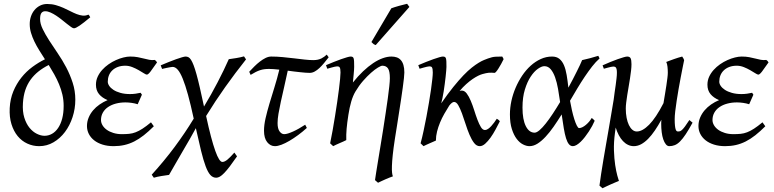

<svg xmlns="http://www.w3.org/2000/svg" viewBox="-20 -758 4121 1022"><path d="M318.8 -194.3Q318.8 -225.1 312.3 -253.7Q305.7 -282.2 294.4 -309.3Q283.2 -336.4 268.8 -362.1Q254.4 -387.7 239.3 -412.1Q208.5 -396.5 184.3 -377.2Q160.2 -357.9 142.6 -333.5Q125 -309.1 114.7 -278.6Q104.5 -248 102.1 -209.5Q99.1 -164.6 109.4 -131.8Q119.6 -99.1 137.2 -77.6Q154.8 -56.2 176.3 -45.7Q197.8 -35.2 216.8 -35.2Q238.3 -35.2 256.8 -45.7Q275.4 -56.2 289.3 -76.7Q303.2 -97.2 311 -126.7Q318.8 -156.2 318.8 -194.3ZM460.4 -666Q424.3 -635.7 403.6 -621.6Q382.8 -607.4 373.5 -607.4Q368.2 -607.4 358.4 -614.3Q348.6 -621.1 336.2 -631.1Q323.7 -641.1 309.1 -652.8Q294.4 -664.6 279.3 -674.6Q264.2 -684.6 249 -691.4Q233.9 -698.2 220.2 -698.2Q208 -698.2 200.7 -689.2Q193.4 -680.2 193.4 -656.7Q193.4 -631.8 207.3 -603.3Q221.2 -574.7 241.9 -542.5Q262.7 -510.3 287.1 -474.6Q311.5 -439 332.3 -399.7Q353 -360.4 366.9 -317.4Q380.9 -274.4 380.9 -227.5Q380.9 -179.2 366.2 -134.5Q351.6 -89.8 325.7 -55.4Q299.8 -21 264.6 -0.5Q229.5 20 188.5 20Q155.3 20 125.5 6.3Q95.7 -7.3 74.2 -33.4Q52.7 -59.6 41 -97.2Q29.3 -134.8 31.7 -182.6Q34.2 -231.4 51 -272Q67.9 -312.5 93.8 -345Q119.6 -377.4 152.3 -401.6Q185.1 -425.8 219.2 -442.4Q203.6 -466.3 189 -490Q174.3 -513.7 163.1 -536.9Q151.9 -560.1 145 -583.3Q138.2 -606.4 138.2 -629.9Q138.2 -651.4 144.8 -670.7Q151.4 -689.9 163.6 -704.6Q175.8 -719.2 192.9 -728Q210 -736.8 231.4 -736.8Q255.9 -736.8 277.1 -730.7Q298.3 -724.6 317.6 -716.1Q336.9 -707.5 354.2 -698.5Q371.6 -689.5 387.9 -683.1Q404.3 -676.8 419.7 -675Q435.1 -673.3 450.7 -680.2Q453.6 -677.7 455.1 -675.3Q456.5 -672.9 460.4 -666Z M815.9 -425.8Q793.9 -393.6 781.2 -377.2Q768.6 -360.8 761.7 -360.8Q756.8 -360.8 745.4 -368.2Q733.9 -375.5 718.3 -384.5Q702.6 -393.6 684.1 -400.9Q665.5 -408.2 647 -408.2Q624.5 -408.2 607.2 -401.6Q589.8 -395 577.9 -383.5Q565.9 -372.1 559.8 -356.7Q553.7 -341.3 553.7 -323.2Q553.7 -312.5 561.3 -301Q568.8 -289.6 583.7 -279.8Q598.6 -270 620.8 -263.7Q643.1 -257.3 671.9 -257.3Q687.5 -257.3 701.9 -259.3Q716.3 -261.2 728.5 -264.2L735.4 -253.9L712.9 -203.1Q697.8 -208 680.7 -210.4Q663.6 -212.9 647.9 -212.9Q620.1 -212.9 596.4 -206.5Q572.8 -200.2 555.2 -188.2Q537.6 -176.3 527.6 -158.7Q517.6 -141.1 517.6 -119.1Q517.6 -105 525.6 -91.3Q533.7 -77.6 548.3 -67.1Q563 -56.6 583.5 -50.3Q604 -43.9 628.9 -43.9Q650.9 -43.9 668 -45.7Q685.1 -47.4 702.1 -54Q719.2 -60.5 738.5 -73Q757.8 -85.4 783.7 -106.9L798.8 -85.9Q771 -58.1 745.6 -38.1Q720.2 -18.1 694.6 -5.1Q668.9 7.8 642.1 13.9Q615.2 20 585 20Q552.2 20 525.9 11.7Q499.5 3.4 481.2 -11Q462.9 -25.4 452.9 -44.9Q442.9 -64.5 442.9 -86.9Q442.9 -110.4 451.7 -131.6Q460.4 -152.8 475.3 -170.4Q490.2 -188 510.3 -201.9Q530.3 -215.8 552.7 -225.1Q523.4 -237.3 507.1 -257.1Q490.7 -276.9 490.7 -307.1Q490.7 -329.6 499.8 -349.4Q508.8 -369.1 523.7 -385.7Q538.6 -402.3 557.9 -415.8Q577.1 -429.2 597.4 -438.2Q617.7 -447.3 637.2 -452.1Q656.7 -457 672.9 -457Q695.8 -457 713.4 -453.6Q731 -450.2 746.1 -446.3Q761.2 -442.4 774.9 -439.7Q788.6 -437 803.7 -439Q808.1 -436.5 810.5 -433.6Q813 -430.7 815.9 -425.8Z M1241.7 74.2Q1219.7 106 1203.4 127.4Q1187 148.9 1173.8 162.6Q1160.6 176.3 1150.4 182.1Q1140.1 188 1130.9 188Q1112.8 188 1099.6 173.3Q1086.4 158.7 1074.5 126.7Q1062.5 94.7 1050.3 44.7Q1038.1 -5.4 1022.5 -75.7Q1009.3 -50.8 991.2 -19.5Q973.1 11.7 953.6 45.2Q934.1 78.6 915 111.8Q896 145 879.9 172.9Q861.3 175.3 839.1 179Q816.9 182.6 798.8 188L787.6 171.9Q853 100.1 909.2 24.7Q965.3 -50.8 1011.2 -126.5Q995.1 -201.2 980.7 -253.4Q966.3 -305.7 952.9 -338.6Q939.5 -371.6 926.3 -386.7Q913.1 -401.9 898.9 -401.9Q894.5 -401.9 885.3 -400.1Q876 -398.4 866.5 -396.5Q856.9 -394.5 849.9 -392.8Q842.8 -391.1 842.8 -391.1L835.4 -410.2Q856 -418.9 877.2 -427.5Q898.4 -436 916.7 -442.6Q935.1 -449.2 948.7 -453.1Q962.4 -457 967.8 -457Q976.1 -457 983.2 -453.4Q990.2 -449.7 996.8 -439.5Q1003.4 -429.2 1010.5 -410.9Q1017.6 -392.6 1025.9 -362.8Q1034.2 -333 1043.9 -290.8Q1053.7 -248.5 1065.9 -190.9Q1104.5 -254.9 1138.4 -320.1Q1172.4 -385.3 1197.8 -442.9Q1215.8 -445.3 1238.3 -449Q1260.7 -452.6 1278.8 -458L1289.6 -441.9Q1231.4 -368.7 1178.7 -294.4Q1126 -220.2 1077.1 -140.6Q1090.8 -77.1 1103 -31Q1115.2 15.1 1126 45.2Q1136.7 75.2 1146 89.6Q1155.3 104 1163.6 104Q1175.8 104 1191.2 91.1Q1206.5 78.1 1227.5 54.2L1241.7 74.2Z M1613.3 -77.1Q1590.8 -56.6 1566.9 -39.1Q1543 -21.5 1520.5 -8.3Q1498 4.9 1478 12.5Q1458 20 1443.4 20Q1419.4 20 1402.3 -1.2Q1385.3 -22.5 1385.3 -62Q1385.3 -92.3 1393.6 -128.7Q1401.9 -165 1414.3 -206.5Q1426.8 -248 1440.9 -293.5Q1455.1 -338.9 1466.8 -387.2Q1450.2 -389.2 1436.3 -390.1Q1422.4 -391.1 1412.1 -391.1Q1398.4 -391.1 1387.2 -389.6Q1376 -388.2 1364.7 -384.5Q1353.5 -380.9 1341.3 -374.8Q1329.1 -368.7 1314 -359.4L1306.6 -376Q1319.3 -389.6 1333.7 -404.1Q1348.1 -418.5 1363.3 -430.2Q1378.4 -441.9 1393.8 -449.5Q1409.2 -457 1423.8 -457Q1452.6 -457 1484.1 -454.1Q1515.6 -451.2 1545.4 -447.5Q1575.2 -443.8 1601.8 -440.9Q1628.4 -438 1647.5 -438Q1661.1 -438 1671.9 -440.4Q1682.6 -442.9 1690.9 -447Q1699.2 -451.2 1706.1 -456.3Q1712.9 -461.4 1719.2 -467.3L1729.5 -453.1Q1717.3 -437.5 1705.1 -422.6Q1692.9 -407.7 1680.4 -396Q1668 -384.3 1655 -377.2Q1642.1 -370.1 1628.4 -370.1Q1618.7 -370.1 1605.5 -371.1Q1592.3 -372.1 1577.1 -373.8Q1562 -375.5 1545.2 -377.4Q1528.3 -379.4 1511.7 -381.8Q1502 -335 1492.2 -293.5Q1482.4 -252 1474.9 -216.8Q1467.3 -181.6 1462.4 -153.1Q1457.5 -124.5 1457.5 -103Q1457.5 -72.8 1468.3 -58.3Q1479 -43.9 1492.7 -43.9Q1501.5 -43.9 1513.4 -47.6Q1525.4 -51.3 1540 -57.9Q1554.7 -64.5 1571 -73.7Q1587.4 -83 1604.5 -94.2L1613.3 -77.1Z M2132.3 -372.1Q2132.3 -362.3 2130.1 -341.6Q2127.9 -320.8 2124 -292.5Q2120.1 -264.2 2115 -230Q2109.9 -195.8 2104.2 -159.9Q2098.6 -124 2093 -87.9Q2087.4 -51.8 2082 -19Q2074.2 31.7 2070.6 66.7Q2066.9 101.6 2066.2 124.8Q2065.4 147.9 2066.9 160.9Q2068.4 173.8 2071.3 180.7Q2064 183.1 2053.5 187.3Q2043 191.4 2031.5 196.5Q2020 201.7 2009.5 206.5Q1999 211.4 1992.2 214.8L1976.1 200.7Q1978 186.5 1982.4 159.2Q1986.8 131.8 1992.7 95.7Q1998.5 59.6 2005.6 17.3Q2012.7 -24.9 2019.5 -68.6Q2026.4 -112.3 2032.7 -154.8Q2039.1 -197.3 2044.2 -233.9Q2049.3 -270.5 2052.2 -298.6Q2055.2 -326.7 2055.2 -341.8Q2055.2 -378.9 2045.4 -393.6Q2035.6 -408.2 2015.1 -408.2Q2008.3 -408.2 1991.9 -398.4Q1975.6 -388.7 1955.1 -370.6Q1934.6 -352.5 1912.6 -327.4Q1890.6 -302.2 1872.1 -271Q1858.9 -249 1849.6 -217.3Q1840.3 -185.5 1834.5 -147Q1827.6 -103.5 1825 -72.3Q1822.3 -41 1823.2 -12.2Q1816.9 -8.8 1807.4 -4.6Q1797.9 -0.5 1787.8 3.9Q1777.8 8.3 1768.6 12.5Q1759.3 16.6 1753.4 20L1737.3 4.9Q1744.1 -27.3 1750.7 -64.9Q1757.3 -102.5 1763.4 -140.4Q1769.5 -178.2 1774.9 -215.1Q1780.3 -252 1784.2 -283Q1788.1 -314 1790.3 -337.2Q1792.5 -360.4 1792.5 -372.1Q1792.5 -383.3 1791.3 -389.9Q1790 -396.5 1787.8 -399.7Q1785.6 -402.8 1782.2 -403.8Q1778.8 -404.8 1774.4 -404.8Q1770 -404.8 1761.5 -402.8Q1752.9 -400.9 1744.1 -398.4Q1735.4 -396 1728.8 -394Q1722.2 -392.1 1722.2 -392.1L1715.3 -411.1Q1735.8 -419.9 1756.6 -428.2Q1777.3 -436.5 1795.4 -442.9Q1813.5 -449.2 1826.9 -453.1Q1840.3 -457 1846.2 -457Q1853 -457 1856.9 -454.8Q1860.8 -452.6 1862.5 -446.8Q1864.3 -440.9 1864.7 -430.2Q1865.2 -419.4 1865.2 -401.9Q1865.2 -396.5 1864.5 -385.3Q1863.8 -374 1862.5 -361.3Q1861.3 -348.6 1860.1 -336.7Q1858.9 -324.7 1858.4 -318.8Q1885.3 -352.5 1912.6 -378.4Q1939.9 -404.3 1966.3 -421.9Q1992.7 -439.5 2017.3 -448.2Q2042 -457 2063.5 -457Q2079.1 -457 2091.8 -452.6Q2104.5 -448.2 2113.5 -438.2Q2122.6 -428.2 2127.4 -411.9Q2132.3 -395.5 2132.3 -372.1ZM1980 -518.1Q1972.7 -520.5 1968.5 -523.4Q1964.4 -526.4 1957 -534.2L2063 -713.9Q2070.8 -716.8 2081.5 -720.2Q2092.3 -723.6 2103.8 -726.8Q2115.2 -730 2126.7 -732.7Q2138.2 -735.4 2147 -737.8L2159.2 -721.2Z M2640.6 -112.3Q2630.4 -91.8 2617.7 -68.4Q2605 -44.9 2591.1 -25.4Q2577.1 -5.9 2562.5 7.1Q2547.9 20 2533.7 20Q2516.6 20 2503.4 2.7Q2490.2 -14.6 2479 -41Q2467.8 -67.4 2458.3 -97.7Q2448.7 -127.9 2439 -154.3Q2429.2 -180.7 2419.2 -198Q2409.2 -215.3 2397 -215.3Q2391.6 -215.3 2385 -210.2Q2378.4 -205.1 2371.6 -196.3Q2357.9 -174.8 2345 -152.1Q2332 -129.4 2322.3 -105.7Q2312.5 -82 2306.4 -57.9Q2300.3 -33.7 2300.3 -9.8Q2293.5 -6.8 2284.7 -2.9Q2275.9 1 2266.8 4.9Q2257.8 8.8 2249 12.9Q2240.2 17.1 2234.4 20L2218.8 4.9Q2227.1 -25.9 2234.9 -62.5Q2242.7 -99.1 2250 -137.2Q2257.3 -175.3 2263.4 -212.4Q2269.5 -249.5 2274.2 -281.2Q2278.8 -313 2281.2 -336.7Q2283.7 -360.4 2283.7 -372.1Q2283.7 -383.3 2282.5 -389.9Q2281.2 -396.5 2279.1 -399.7Q2276.9 -402.8 2273.4 -403.8Q2270 -404.8 2265.6 -404.8Q2261.2 -404.8 2252.7 -402.8Q2244.1 -400.9 2235.4 -398.4Q2226.6 -396 2220 -394Q2213.4 -392.1 2213.4 -392.1L2206.5 -411.1Q2227.1 -419.9 2247.8 -428.2Q2268.6 -436.5 2286.6 -442.9Q2304.7 -449.2 2318.1 -453.1Q2331.5 -457 2337.4 -457Q2344.2 -457 2348.1 -454.8Q2352.1 -452.6 2353.8 -446.8Q2355.5 -440.9 2356 -430.2Q2356.4 -419.4 2356.4 -401.9Q2356.4 -396 2355.2 -382.1Q2354 -368.2 2352.1 -350.1Q2350.1 -332 2347.4 -311.3Q2344.7 -290.5 2341.6 -271Q2338.4 -251.5 2335 -234.9Q2331.5 -218.3 2328.6 -208Q2363.3 -258.3 2392.8 -294.9Q2422.4 -331.5 2446.8 -356.9Q2471.2 -382.3 2491.5 -398.2Q2511.7 -414.1 2527.8 -423.8Q2543.9 -433.6 2556.2 -438.5Q2568.4 -443.4 2577.6 -446.8Q2600.1 -455.1 2617.7 -456.1Q2635.3 -457 2653.3 -457Q2656.7 -452.6 2658 -449.2Q2659.2 -445.8 2660.6 -442.9Q2654.8 -430.7 2647.5 -417.5Q2640.1 -404.3 2633.5 -393.8Q2627 -383.3 2621.1 -376.5Q2615.2 -369.6 2612.3 -370.1Q2603.5 -370.6 2596.4 -371.1Q2589.4 -371.6 2582 -370.8Q2574.7 -370.1 2566.7 -368.4Q2558.6 -366.7 2548.3 -363.8Q2538.6 -361.3 2525.1 -354.7Q2511.7 -348.1 2495.6 -337.2Q2479.5 -326.2 2461.7 -310.3Q2443.8 -294.4 2426.3 -273.4Q2430.2 -274.9 2432.9 -275.4Q2435.5 -275.9 2438 -275.9Q2452.6 -275.9 2464.4 -260.3Q2476.1 -244.6 2485.8 -221.4Q2495.6 -198.2 2504.2 -170.9Q2512.7 -143.6 2521.5 -120.4Q2530.3 -97.2 2539.8 -81.5Q2549.3 -65.9 2561.5 -65.9Q2569.3 -65.9 2577.9 -71.8Q2586.4 -77.6 2594.5 -86.4Q2602.5 -95.2 2610.4 -105.7Q2618.2 -116.2 2624.5 -126Q2630.4 -122.1 2633.3 -120.1Q2636.2 -118.2 2640.6 -112.3Z M2825.7 -51.8Q2836.4 -51.8 2851.8 -64.9Q2867.2 -78.1 2885 -100.6Q2902.8 -123 2922.4 -152.6Q2941.9 -182.1 2961.4 -214.8Q2956.5 -250.5 2950.4 -284.9Q2944.3 -319.3 2934.8 -346.2Q2925.3 -373 2911.4 -389.4Q2897.5 -405.8 2877.4 -405.8Q2863.3 -405.8 2843.3 -391.8Q2823.2 -377.9 2804.9 -350.3Q2786.6 -322.8 2773.9 -281.5Q2761.2 -240.2 2761.2 -185.1Q2761.2 -121.6 2778.8 -86.7Q2796.4 -51.8 2825.7 -51.8ZM3171.4 -446.8Q3151.4 -429.2 3131.8 -404.1Q3112.3 -378.9 3092.5 -349.6Q3072.8 -320.3 3053.2 -287.6Q3033.7 -254.9 3014.2 -221.7Q3018.6 -196.8 3024.4 -170.9Q3030.3 -145 3036.9 -124Q3043.5 -103 3050.3 -89.6Q3057.1 -76.2 3062.5 -76.2Q3070.3 -76.2 3079.8 -80.8Q3089.4 -85.4 3098.6 -93.3Q3107.9 -101.1 3116 -110.6Q3124 -120.1 3129.4 -129.9Q3135.7 -126 3138.7 -122.6Q3141.6 -119.1 3145.5 -115.2Q3140.1 -102.5 3132.1 -87.6Q3124 -72.8 3114.3 -57.9Q3104.5 -43 3093.5 -28.8Q3082.5 -14.6 3071.5 -3.9Q3060.5 6.8 3049.6 13.4Q3038.6 20 3029.3 20Q3017.1 20 3008.3 9.5Q2999.5 -1 2992.9 -22.2Q2986.3 -43.5 2981 -75.2Q2975.6 -106.9 2969.7 -148.9Q2948.2 -114.3 2926.8 -83.5Q2905.3 -52.7 2883.8 -29.8Q2862.3 -6.8 2841.1 6.6Q2819.8 20 2798.3 20Q2782.2 20 2763.9 10.7Q2745.6 1.5 2730.2 -18.8Q2714.8 -39.1 2704.6 -71Q2694.3 -103 2694.3 -148.9Q2694.3 -184.1 2702.1 -220.5Q2710 -256.8 2724.6 -291Q2739.3 -325.2 2759.5 -355.5Q2779.8 -385.7 2804.7 -408.2Q2829.6 -430.7 2858.4 -443.8Q2887.2 -457 2918.5 -457Q2942.4 -457 2957.5 -444.8Q2972.7 -432.6 2981.9 -410.9Q2991.2 -389.2 2996.3 -358.6Q3001.5 -328.1 3005.4 -291.5Q3018.1 -314.5 3029.3 -336.2Q3040.5 -357.9 3050 -377Q3059.6 -396 3066.9 -411.6Q3074.2 -427.2 3078.6 -438Q3099.6 -442.4 3120.6 -448.2Q3141.6 -454.1 3164.6 -460.9Q3167.5 -455.6 3168.7 -452.9Q3169.9 -450.2 3171.4 -446.8Z M3666.5 -105Q3646 -67.4 3629.9 -43.2Q3613.8 -19 3599.6 -4.9Q3585.4 9.3 3571.5 14.6Q3557.6 20 3542.5 20Q3532.2 20 3524.2 10Q3516.1 0 3510.5 -16.4Q3504.9 -32.7 3502.2 -54.2Q3499.5 -75.7 3499.5 -99.1Q3499.5 -104 3499.8 -109.4Q3500 -114.7 3500.5 -120.6Q3483.4 -89.4 3465.8 -63.5Q3448.2 -37.6 3429.9 -19Q3411.6 -0.5 3392.6 9.8Q3373.5 20 3353.5 20Q3337.4 20 3322.8 12.9Q3308.1 5.9 3295.9 -7.1Q3283.7 -20 3273.9 -38.3Q3264.2 -56.6 3257.3 -79.1Q3256.3 -72.3 3255.4 -65.4Q3254.4 -58.6 3253.4 -50.8Q3246.6 -0.5 3248 43.2Q3249.5 86.9 3254.6 120.6Q3259.8 154.3 3265.9 176.5Q3272 198.7 3274.4 205.1Q3267.1 208 3254.9 213.1Q3242.7 218.3 3229.5 224.1Q3216.3 230 3204.6 235.6Q3192.9 241.2 3187 244.1L3170.9 230Q3174.3 202.1 3179.9 166.5Q3185.5 130.9 3192.1 90.8Q3198.7 50.8 3206.3 8.3Q3213.9 -34.2 3220.9 -75.9Q3228 -117.7 3234.6 -156.5Q3241.2 -195.3 3246.6 -228Q3248.5 -247.1 3251.7 -266.8Q3254.9 -286.6 3257.3 -305.2Q3259.8 -323.7 3261.7 -340.8Q3263.7 -357.9 3263.7 -371.1Q3263.7 -382.3 3262.2 -388.9Q3260.7 -395.5 3258.1 -398.7Q3255.4 -401.9 3252 -402.8Q3248.5 -403.8 3244.6 -403.8Q3240.2 -403.8 3231.7 -401.9Q3223.1 -399.9 3214.8 -397.7Q3206.5 -395.5 3200.4 -393.8Q3194.3 -392.1 3194.3 -392.1L3187.5 -410.2Q3208 -419.4 3228.8 -428Q3249.5 -436.5 3267.6 -442.9Q3285.6 -449.2 3299.1 -453.1Q3312.5 -457 3318.4 -457Q3332 -457 3336.7 -447.8Q3341.3 -438.5 3341.3 -416Q3341.3 -401.9 3339.1 -382.3Q3336.9 -362.8 3333.5 -341.1Q3330.1 -319.3 3326.2 -296.4Q3322.3 -273.4 3318.8 -252Q3315.4 -230.5 3313.2 -211.9Q3311 -193.4 3311 -180.2Q3311 -153.3 3315.4 -130.9Q3319.8 -108.4 3327.6 -92.3Q3335.4 -76.2 3346.2 -67.1Q3356.9 -58.1 3369.6 -58.1Q3399.4 -58.1 3435.3 -94.2Q3471.2 -130.4 3511.7 -209Q3515.6 -233.4 3519.8 -257.6Q3523.9 -281.7 3527.1 -303.5Q3530.3 -325.2 3532.5 -342.8Q3534.7 -360.4 3534.7 -371.1Q3534.7 -386.7 3533 -402.8Q3531.2 -418.9 3526.4 -428.2Q3535.2 -431.6 3545.7 -435.5Q3556.2 -439.5 3567.4 -443.4Q3578.6 -447.3 3589.8 -450.9Q3601.1 -454.6 3611.3 -457Q3615.2 -451.7 3617.7 -447Q3620.1 -442.4 3621.6 -438Q3618.7 -423.8 3613.8 -399.4Q3608.9 -375 3603.3 -345.5Q3597.7 -315.9 3592 -283.7Q3586.4 -251.5 3581.8 -221.2Q3577.1 -190.9 3574.2 -165.5Q3571.3 -140.1 3571.3 -124Q3571.3 -102.1 3572.8 -88.9Q3574.2 -75.7 3576.7 -68.8Q3579.1 -62 3582.3 -60.1Q3585.4 -58.1 3589.4 -58.1Q3594.2 -58.1 3598.9 -59.3Q3603.5 -60.5 3610.1 -66.4Q3616.7 -72.3 3626 -84.7Q3635.3 -97.2 3649.4 -119.1L3666.5 -105Z M4070.8 -425.8Q4048.8 -393.6 4036.1 -377.2Q4023.4 -360.8 4016.6 -360.8Q4011.7 -360.8 4000.2 -368.2Q3988.8 -375.5 3973.1 -384.5Q3957.5 -393.6 3939 -400.9Q3920.4 -408.2 3901.9 -408.2Q3879.4 -408.2 3862.1 -401.6Q3844.7 -395 3832.8 -383.5Q3820.8 -372.1 3814.7 -356.7Q3808.6 -341.3 3808.6 -323.2Q3808.6 -312.5 3816.2 -301Q3823.7 -289.6 3838.6 -279.8Q3853.5 -270 3875.7 -263.7Q3897.9 -257.3 3926.8 -257.3Q3942.4 -257.3 3956.8 -259.3Q3971.2 -261.2 3983.4 -264.2L3990.2 -253.9L3967.8 -203.1Q3952.6 -208 3935.5 -210.4Q3918.5 -212.9 3902.8 -212.9Q3875 -212.9 3851.3 -206.5Q3827.6 -200.2 3810.1 -188.2Q3792.5 -176.3 3782.5 -158.7Q3772.5 -141.1 3772.5 -119.1Q3772.5 -105 3780.5 -91.3Q3788.6 -77.6 3803.2 -67.1Q3817.9 -56.6 3838.4 -50.3Q3858.9 -43.9 3883.8 -43.9Q3905.8 -43.9 3922.9 -45.7Q3939.9 -47.4 3957 -54Q3974.1 -60.5 3993.4 -73Q4012.7 -85.4 4038.6 -106.9L4053.7 -85.9Q4025.9 -58.1 4000.5 -38.1Q3975.1 -18.1 3949.5 -5.1Q3923.8 7.8 3897 13.9Q3870.1 20 3839.8 20Q3807.1 20 3780.8 11.7Q3754.4 3.4 3736.1 -11Q3717.8 -25.4 3707.8 -44.9Q3697.8 -64.5 3697.8 -86.9Q3697.8 -110.4 3706.5 -131.6Q3715.3 -152.8 3730.2 -170.4Q3745.1 -188 3765.1 -201.9Q3785.2 -215.8 3807.6 -225.1Q3778.3 -237.3 3762 -257.1Q3745.6 -276.9 3745.6 -307.1Q3745.6 -329.6 3754.6 -349.4Q3763.7 -369.1 3778.6 -385.7Q3793.5 -402.3 3812.7 -415.8Q3832 -429.2 3852.3 -438.2Q3872.6 -447.3 3892.1 -452.1Q3911.6 -457 3927.7 -457Q3950.7 -457 3968.3 -453.6Q3985.8 -450.2 4001 -446.3Q4016.1 -442.4 4029.8 -439.7Q4043.5 -437 4058.6 -439Q4063 -436.5 4065.4 -433.6Q4067.9 -430.7 4070.8 -425.8Z"/></svg>

Font: Gentium
Style: Italic
Weight: 400
Italic angle: -7°
Designer: J. Victor Gaultney
Version: Version 1.02; 2005; OFL release